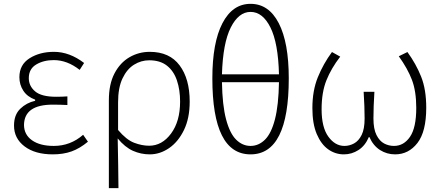

<svg xmlns="http://www.w3.org/2000/svg" viewBox="-20 -793 2299 1000"><path d="M255 11Q163 11 108 -30.5Q53 -72 53 -139Q53 -195 85.5 -226.5Q118 -258 163 -268V-274Q122 -289 101.5 -320.5Q81 -352 81 -391Q81 -456 134 -489.5Q187 -523 261 -523Q342 -523 418 -465L395 -429Q330 -480 260 -480Q207 -480 168.5 -457Q130 -434 130 -386Q130 -345 163 -317Q196 -289 272 -289Q305 -289 331 -291V-246Q292 -248 255 -248Q107 -248 105 -143Q105 -92 146.5 -62.5Q188 -33 260 -33Q347 -33 413 -91L438 -55Q396 -20 353 -4.5Q310 11 255 11Z M597 187H547V-271Q547 -355 576.5 -411Q606 -467 654.5 -495Q703 -523 760 -523Q863 -523 915.5 -452.5Q968 -382 968 -264Q968 -177 938 -115.5Q908 -54 860.5 -21.5Q813 11 760 11Q714 11 672.5 -7.5Q631 -26 593 -72Q596 66 597 187ZM757 -34Q824 -34 871 -97.5Q918 -161 918 -264Q918 -325 901.5 -374Q885 -423 849.5 -451Q814 -479 757 -479Q715 -479 678 -456Q641 -433 618 -384.5Q595 -336 595 -260V-116Q638 -65 678.5 -49.5Q719 -34 757 -34Z M1285 11Q1086 11 1086 -385Q1086 -571 1138.5 -672Q1191 -773 1285 -773Q1380 -773 1432 -672Q1484 -571 1484 -385Q1484 11 1285 11ZM1285 -33Q1327 -33 1360 -65.5Q1393 -98 1412 -171.5Q1431 -245 1433 -365H1136Q1138 -245 1157.5 -171.5Q1177 -98 1210 -65.5Q1243 -33 1285 -33ZM1433 -406Q1429 -569 1388.5 -650Q1348 -731 1285 -731Q1223 -731 1182 -650Q1141 -569 1136 -406Z M2038 11Q1995 11 1959.5 -11.5Q1924 -34 1904 -79H1901Q1882 -34 1847 -11.5Q1812 11 1771 11Q1726 11 1689 -15.5Q1652 -42 1629.5 -95.5Q1607 -149 1607 -230Q1607 -321 1635.5 -391Q1664 -461 1709 -522L1752 -498Q1705 -437 1680 -374.5Q1655 -312 1655 -224Q1655 -130 1690 -81.5Q1725 -33 1774 -33Q1800 -33 1824 -46Q1848 -59 1863.5 -90Q1879 -121 1879 -176Q1879 -236 1874 -315H1930Q1925 -236 1925 -176Q1925 -121 1941 -89.5Q1957 -58 1981 -45.5Q2005 -33 2032 -33Q2083 -33 2115.5 -80.5Q2148 -128 2148 -231Q2148 -318 2125.5 -377Q2103 -436 2057 -500L2102 -522Q2147 -460 2173.5 -393.5Q2200 -327 2200 -232Q2200 -107 2154 -48Q2108 11 2038 11Z"/></svg>

Font: LXGW 975 Gothic SC 200W
Style: Regular
Weight: 200
Version: Version 2.01;February 25, 2021